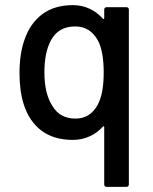

<svg xmlns="http://www.w3.org/2000/svg" viewBox="-20 -537 598 748"><path d="M396 -509H472Q482 -509 482 -499V181Q482 191 472 191H396Q386 191 386 181V-42Q386 -44 384.5 -45Q383 -46 381 -44Q359 -19 328.5 -5.5Q298 8 264 8Q189 8 141 -28.5Q93 -65 72 -132Q56 -183 56 -253Q56 -327 75 -381Q97 -446 144.5 -481.5Q192 -517 264 -517Q299 -517 329 -503Q359 -489 381 -464Q383 -462 384.5 -463Q386 -464 386 -466V-499Q386 -509 396 -509ZM384 -254Q384 -338 361 -380Q331 -434 273 -434Q207 -434 178 -379Q153 -332 153 -255Q153 -171 185 -123Q214 -75 274 -75Q330 -75 359 -126Q384 -169 384 -254Z"/></svg>

Font: Amber EN Medium
Style: Regular
Weight: 500
Designer: Jeremy Tribby
Foundry: Tribby Type Co.
Version: Version 1.403 November 24, 2021